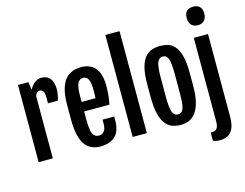

<svg xmlns="http://www.w3.org/2000/svg" viewBox="-142 -1162 2065 1615"><g transform="rotate(-15 890.5 -355.0)"><path d="M63 -672.4H153.3L164.1 -604Q184.1 -642.1 210.9 -661.1Q237.8 -680.2 265.6 -680.2Q369.6 -680.2 369.6 -549.3Q369.6 -532.7 364.7 -505.6Q359.9 -478.5 353 -458H267.1V-510.3Q267.1 -550.8 254.9 -565.2Q242.7 -579.6 224.6 -579.6Q201.7 -579.6 186.5 -543.5V0H63Z M418.9 -275.4V-402.3Q418.9 -479.5 432.1 -530.3Q445.3 -581.1 467 -611.3Q488.8 -641.6 514.9 -656.2Q541 -670.9 566.9 -675.5Q592.8 -680.2 614.3 -680.2Q658.7 -680.2 696.3 -661.4Q733.9 -642.6 756.6 -596.9Q779.3 -551.3 779.3 -470.2Q779.3 -429.7 774.9 -387.5Q770.5 -345.2 763.2 -313H543V-244.6Q543 -156.7 557.9 -120.6Q572.8 -84.5 614.7 -84.5Q637.7 -84.5 656.2 -104.2Q674.8 -124 674.8 -177.2V-206.5H776.4V-175.8Q776.4 -80.1 730.7 -36.4Q685.1 7.3 598.6 7.3Q511.7 7.3 465.3 -59.1Q418.9 -125.5 418.9 -275.4ZM664.1 -396Q665 -406.7 665.5 -428.5Q666 -450.2 666 -463.4Q666 -530.3 651.9 -559.1Q637.7 -587.9 606.9 -588.4Q574.2 -588.4 558.6 -555.4Q543 -522.5 543 -435.5V-396Z M881.8 -888.2H1005.4V0H881.8Z M1300.8 7.3Q1268.6 7.3 1235.8 -2.2Q1203.1 -11.7 1175.5 -41Q1147.9 -70.3 1131.3 -129.6Q1114.7 -189 1114.7 -288.6V-394Q1114.7 -492.2 1131.8 -549.6Q1148.9 -606.9 1176.8 -635Q1204.6 -663.1 1237.3 -671.6Q1270 -680.2 1301.3 -680.2Q1331.5 -680.2 1363.8 -672.1Q1396 -664.1 1423.3 -636.5Q1450.7 -608.9 1467.8 -551Q1484.9 -493.2 1484.9 -394V-288.6Q1484.9 -190.4 1467.3 -131.6Q1449.7 -72.8 1421.9 -42.7Q1394 -12.7 1362.1 -2.7Q1330.1 7.3 1300.8 7.3ZM1301.8 -84.5Q1335 -84.5 1347.9 -121.1Q1360.8 -157.7 1360.8 -252V-419.4Q1360.8 -514.2 1347.9 -551.3Q1335 -588.4 1301.8 -588.4Q1267.1 -588.4 1252.9 -551.3Q1238.8 -514.2 1238.8 -419.4V-252Q1238.8 -157.7 1252.9 -121.1Q1267.1 -84.5 1301.8 -84.5Z M1655.3 -765.6Q1621.1 -765.6 1600.3 -787.1Q1579.6 -808.6 1579.6 -847.7Q1579.6 -891.1 1600.3 -909.2Q1621.1 -927.2 1655.8 -927.2Q1691.9 -927.2 1712.2 -907.7Q1732.4 -888.2 1732.4 -847.7Q1732.4 -809.6 1711.9 -787.6Q1691.4 -765.6 1655.3 -765.6ZM1594.2 -672.4H1717.8V41Q1717.8 114.3 1699 152.1Q1680.2 189.9 1649.9 203.4Q1619.6 216.8 1585 216.8Q1570.3 216.8 1555.2 214.1Q1540 211.4 1525.4 205.1V133.3Q1529.3 133.8 1533.2 134Q1537.1 134.3 1541 134.3Q1562.5 134.3 1578.4 117.4Q1594.2 100.6 1594.2 56.6Z"/></g></svg>

Font: Fjalla One
Style: Regular
Weight: 400
Designer: Irina Smirnova, Eben Sorkin
Foundry: Sorkin Type
Version: Version 1.002; ttfautohint (v1.8.4.7-5d5b);gftools[0.9.25]